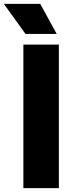

<svg xmlns="http://www.w3.org/2000/svg" viewBox="-66 -970 378 990"><path d="M54.5 0V-740H237.5V0ZM65.5 -795 -46 -950H141.5L226.5 -795Z"/></svg>

Font: Encode Sans SC SemiCondensed ExtraBold
Style: Regular
Weight: 800
Width: 4
Designer: Multiple Designers
Foundry: Impallari Type
Version: Version 3.002